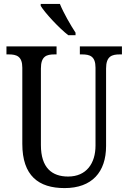

<svg xmlns="http://www.w3.org/2000/svg" viewBox="-20 -951 656 981"><path d="M329 -771H366V-784C341 -822 304 -886 286 -931H188V-921C209 -886 282 -807 329 -771ZM310 10C450 10 522 -72 522 -205V-601C522 -664 552 -673 592 -673H603V-714H388V-673H399C439 -673 468 -664 468 -605V-207C468 -117 422 -49 328 -49C246 -49 189 -93 189 -210V-601C189 -664 218 -673 258 -673H269V-714H13V-673H25C64 -673 94 -664 94 -605V-216C94 -53 177 10 310 10Z"/></svg>

Font: Noto Serif Devanagari Condensed
Style: Regular
Weight: 400
Width: 3
Designer: Universal Thirst, Indian Type Foundry and the Monotype Design Team
Foundry: Monotype Imaging Inc.
Version: Version 2.004